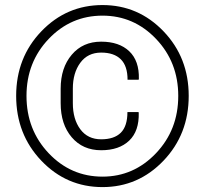

<svg xmlns="http://www.w3.org/2000/svg" viewBox="-20 -741 819 771"><path d="M536.1 -291 537.1 -288.1Q539.1 -214.8 498.8 -176.3Q458.5 -137.7 386.2 -137.7Q312.5 -137.7 268.1 -189.7Q223.6 -241.7 223.6 -326.7V-384.8Q223.6 -468.8 268.1 -521.2Q312.5 -573.7 386.2 -573.7Q458.5 -573.7 499 -535.2Q539.6 -496.6 537.6 -423.8L536.6 -420.9H492.2Q492.2 -476.1 465.1 -502.9Q438 -529.8 386.2 -529.8Q332.5 -529.8 302.5 -489Q272.5 -448.2 272.5 -385.3V-326.7Q272.5 -262.2 302.5 -221.9Q332.5 -181.6 386.2 -181.6Q438.5 -181.6 465.1 -208Q491.7 -234.4 491.7 -291ZM86.4 -356Q86.4 -219.7 175.5 -125.7Q264.6 -31.7 391.6 -31.7Q517.1 -31.7 606.4 -125.7Q695.8 -219.7 695.8 -356Q695.8 -491.2 606.7 -584.7Q517.6 -678.2 391.6 -678.2Q264.6 -678.2 175.5 -584.7Q86.4 -491.2 86.4 -356ZM44.9 -356Q44.9 -509.8 146 -615.2Q247.1 -720.7 391.6 -720.7Q535.6 -720.7 636.7 -615.2Q737.8 -509.8 737.8 -356Q737.8 -201.7 636.5 -95.7Q535.2 10.3 391.6 10.3Q247.1 10.3 146 -95.7Q44.9 -201.7 44.9 -356Z"/></svg>

Font: TypoPRO Roboto Slab
Style: Light
Weight: 300
Designer: Google
Version: Version 1.100263; 2013; ttfautohint (v0.94.20-1c74) -l 8 -r 